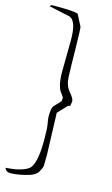

<svg xmlns="http://www.w3.org/2000/svg" viewBox="-203 -824 601 1031"><g transform="rotate(15 97.0 -309.0)"><path d="M97.7 -64.5Q97.7 -130.9 92.8 -154.3Q87.9 -177.7 87.9 -192.4Q87.9 -207 89.8 -226.6Q91.8 -246.1 102.5 -255.9L131.8 -287.1Q134.8 -289.1 134.8 -293Q134.8 -296.9 135.7 -304.7Q135.7 -305.7 135.7 -306.6Q135.7 -313.5 125 -326.2Q95.7 -356.4 95.7 -444.3L97.7 -621.1Q97.7 -731.4 52.7 -741.2L-60.5 -765.6Q-54.7 -773.4 -48.8 -774.4H-27.3Q76.2 -774.4 95.7 -765.6L128.9 -701.2Q131.8 -685.5 133.3 -579.1Q134.8 -472.7 136.7 -425.3Q138.7 -377.9 164.1 -348.1Q189.5 -318.4 189.5 -303.7L185.5 -277.3L173.8 -274.4L125 -222.7L132.8 9.8Q132.8 59.6 131.8 70.3Q130.9 81.1 117.2 105.5Q103.5 129.9 53.7 142.1Q3.9 154.3 -22.5 154.3Q-24.4 154.3 -25.4 155.3Q-48.8 155.3 -55.7 147.5Q-62.5 139.6 -64.5 133.8Q17.6 128.9 57.6 103.5Q97.7 78.1 97.7 -64.5Z"/></g></svg>

Font: Drukaatie burti
Style: Thin
Weight: 100
Version: Version 0.14